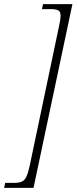

<svg xmlns="http://www.w3.org/2000/svg" viewBox="-82 -780 370 928"><path d="M-62 128 -57 104H-14Q9 104 23 98Q37 92 45.5 74Q54 56 62 19L203 -652Q207 -669 209 -682.5Q211 -696 211 -703Q211 -724 199.5 -730Q188 -736 163 -736H121L126 -760H268L80 128Z"/></svg>

Font: Noto Serif Tamil ExtraCondensed ExtraLight
Style: Italic
Weight: 200
Width: 2
Italic angle: -12°
Designer: Indian Type Foundry, Tom Grace, and the Monotype Design Team
Foundry: Monotype Imaging Inc.
Version: Version 2.003; ttfautohint (v1.8.4.7-5d5b)